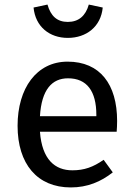

<svg xmlns="http://www.w3.org/2000/svg" viewBox="-20 -809 584 841"><path d="M290 12C363 12 422 -13 474 -54L434 -109C388 -77 349 -63 297 -63C221 -63 164 -110 155 -232H491C492 -244 493 -261 493 -279C493 -440 418 -539 276 -539C140 -539 57 -422 57 -258C57 -91 143 12 290 12ZM155 -300C162 -417 208 -466 278 -466C361 -466 402 -409 402 -306V-300ZM127 -776C135 -692 197 -643 277 -643C358 -643 422 -692 430 -776L369 -789C355 -739 324 -713 277 -713C230 -713 202 -739 188 -789Z"/></svg>

Font: FiraGO Unicode
Style: Regular
Weight: 400
Designer: bBox Type
Foundry: bBox Type GmbH
Version: Version 1.001;PS 001.001;hotconv 1.0.88;makeotf.lib2.5.64775